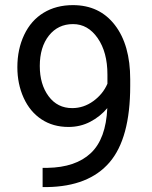

<svg xmlns="http://www.w3.org/2000/svg" viewBox="-20 -741 602 761"><path d="M405.3 -312.5Q377 -278.8 337.6 -258.3Q298.3 -237.8 251.5 -237.8Q189.9 -237.8 144.3 -268.1Q98.6 -298.3 73.7 -353.3Q48.8 -408.2 48.8 -474.6Q48.8 -545.9 75.9 -603Q103 -660.2 152.8 -690.4Q202.6 -720.7 269 -720.7Q374.5 -720.7 435.3 -641.8Q496.1 -563 496.1 -426.8V-400.4Q496.1 -192.9 414.1 -97.4Q332 -2 166.5 0.5H148.9V-75.7H168Q279.8 -77.6 339.8 -134Q399.9 -190.4 405.3 -312.5ZM266.1 -312.5Q311.5 -312.5 349.9 -340.3Q388.2 -368.2 405.8 -409.2V-445.3Q405.8 -534.2 367.2 -589.8Q328.6 -645.5 269.5 -645.5Q210 -645.5 173.8 -599.9Q137.7 -554.2 137.7 -479.5Q137.7 -406.7 172.6 -359.6Q207.5 -312.5 266.1 -312.5Z"/></svg>

Font: f42100
Style: 7875512
Weight: 400
Designer: Google
Version: Version 2.137; 2017